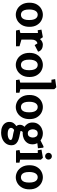

<svg xmlns="http://www.w3.org/2000/svg" viewBox="1210 -1988 1049 3510"><g transform="rotate(90 1735.0 -232.5)"><path d="M249 4Q194 4 143.5 -24.5Q93 -53 61 -109Q29 -165 29 -246Q29 -327 61 -381.5Q93 -436 143.5 -463.5Q194 -491 249 -491Q304 -491 354.5 -463.5Q405 -436 437.5 -381.5Q470 -327 470 -246Q470 -165 437.5 -109Q405 -53 354.5 -24.5Q304 4 249 4ZM249 -90Q276 -90 298 -104Q320 -118 333 -151Q346 -184 346 -240Q346 -297 333 -331.5Q320 -366 298 -381.5Q276 -397 249 -397Q230 -397 212.5 -388.5Q195 -380 181.5 -361Q168 -342 160.5 -312Q153 -282 153 -240Q153 -184 166 -151Q179 -118 201 -104Q223 -90 249 -90Z M538 0 523 -64 583 -80V-401L532 -397L521 -465L660 -491L694 -439Q714 -464 742 -477.5Q770 -491 796 -491Q840 -491 875.5 -470.5Q911 -450 925 -404L804 -341L774 -391Q762 -391 745.5 -381Q729 -371 716.5 -348Q704 -325 704 -286V-99L825 -64L826 0Z M1166 4Q1111 4 1060.5 -24.5Q1010 -53 978 -109Q946 -165 946 -246Q946 -327 978 -381.5Q1010 -436 1060.5 -463.5Q1111 -491 1166 -491Q1221 -491 1271.5 -463.5Q1322 -436 1354.5 -381.5Q1387 -327 1387 -246Q1387 -165 1354.5 -109Q1322 -53 1271.5 -24.5Q1221 4 1166 4ZM1166 -90Q1193 -90 1215 -104Q1237 -118 1250 -151Q1263 -184 1263 -240Q1263 -297 1250 -331.5Q1237 -366 1215 -381.5Q1193 -397 1166 -397Q1147 -397 1129.5 -388.5Q1112 -380 1098.5 -361Q1085 -342 1077.5 -312Q1070 -282 1070 -240Q1070 -184 1083 -151Q1096 -118 1118 -104Q1140 -90 1166 -90Z M1444 0 1433 -63 1489 -77V-648H1437L1426 -716L1575 -737L1610 -700V-79L1675 -63V0Z M1936 4Q1881 4 1830.5 -24.5Q1780 -53 1748 -109Q1716 -165 1716 -246Q1716 -327 1748 -381.5Q1780 -436 1830.5 -463.5Q1881 -491 1936 -491Q1991 -491 2041.5 -463.5Q2092 -436 2124.5 -381.5Q2157 -327 2157 -246Q2157 -165 2124.5 -109Q2092 -53 2041.5 -24.5Q1991 4 1936 4ZM1936 -90Q1963 -90 1985 -104Q2007 -118 2020 -151Q2033 -184 2033 -240Q2033 -297 2020 -331.5Q2007 -366 1985 -381.5Q1963 -397 1936 -397Q1917 -397 1899.5 -388.5Q1882 -380 1868.5 -361Q1855 -342 1847.5 -312Q1840 -282 1840 -240Q1840 -184 1853 -151Q1866 -118 1888 -104Q1910 -90 1936 -90Z M2401 272Q2342 272 2298.5 252.5Q2255 233 2231.5 199Q2208 165 2208 123Q2208 76 2230.5 44.5Q2253 13 2285 -6Q2274 -18 2267.5 -34.5Q2261 -51 2261 -73Q2261 -99 2271.5 -119.5Q2282 -140 2298 -155Q2264 -177 2241.5 -213.5Q2219 -250 2219 -302Q2219 -363 2248.5 -405Q2278 -447 2323.5 -469Q2369 -491 2418 -491Q2453 -491 2486.5 -480Q2520 -469 2547 -448L2656 -503L2679 -500L2690 -401L2597 -390Q2607 -371 2612.5 -349Q2618 -327 2618 -302Q2618 -242 2588.5 -202Q2559 -162 2513.5 -142Q2468 -122 2418 -122Q2411 -122 2404.5 -122Q2398 -122 2392 -123L2374 -96L2376 -82L2478 -61Q2531 -50 2566 -30.5Q2601 -11 2618 16.5Q2635 44 2635 81Q2635 141 2603.5 184Q2572 227 2519 249.5Q2466 272 2401 272ZM2428 152Q2456 152 2481 145.5Q2506 139 2522.5 126.5Q2539 114 2539 98Q2539 83 2522 74.5Q2505 66 2477.5 60.5Q2450 55 2418 49.5Q2386 44 2356 34Q2334 47 2325.5 62.5Q2317 78 2317 93Q2317 106 2327 119.5Q2337 133 2361 142.5Q2385 152 2428 152ZM2418 -216Q2458 -216 2476 -243.5Q2494 -271 2494 -307Q2494 -342 2476 -369.5Q2458 -397 2418 -397Q2379 -397 2361 -369.5Q2343 -342 2343 -307Q2343 -271 2361 -243.5Q2379 -216 2418 -216Z M2732 0 2721 -64 2777 -77V-398H2726L2715 -466L2864 -492L2898 -456V-75L2953 -64V0ZM2835 -532Q2809 -532 2791 -550.5Q2773 -569 2773 -594Q2773 -620 2791 -638Q2809 -656 2835 -656Q2861 -656 2879 -638Q2897 -620 2897 -594Q2897 -569 2879 -550.5Q2861 -532 2835 -532Z M3220 4Q3165 4 3114.5 -24.5Q3064 -53 3032 -109Q3000 -165 3000 -246Q3000 -327 3032 -381.5Q3064 -436 3114.5 -463.5Q3165 -491 3220 -491Q3275 -491 3325.5 -463.5Q3376 -436 3408.5 -381.5Q3441 -327 3441 -246Q3441 -165 3408.5 -109Q3376 -53 3325.5 -24.5Q3275 4 3220 4ZM3220 -90Q3247 -90 3269 -104Q3291 -118 3304 -151Q3317 -184 3317 -240Q3317 -297 3304 -331.5Q3291 -366 3269 -381.5Q3247 -397 3220 -397Q3201 -397 3183.5 -388.5Q3166 -380 3152.5 -361Q3139 -342 3131.5 -312Q3124 -282 3124 -240Q3124 -184 3137 -151Q3150 -118 3172 -104Q3194 -90 3220 -90Z"/></g></svg>

Font: Kreon Light
Style: Regular
Weight: 300
Designer: Julia Petretta
Foundry: Julia Petretta and Eli Heuer
Version: Version 2.002